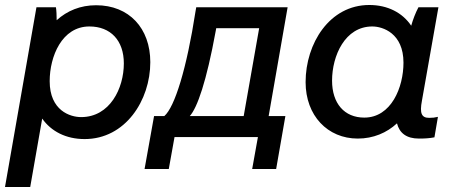

<svg xmlns="http://www.w3.org/2000/svg" viewBox="-28 -549 1819 769"><path d="M-8 200H93L141 -74C177 -23 236 8 311 8C474 8 574 -147 574 -300C574 -436 489 -528 357 -528C294 -528 241 -506 199 -468C199 -488 198 -508 196 -520H118ZM297 -80C253 -80 171 -106 171 -224C171 -323 220 -443 330 -443C415 -443 468 -387 468 -295C468 -195 412 -80 297 -80Z M551 128H648L671 0H1005L982 128H1078L1115 -84H1048L1124 -520H758L755 -503C720 -276 672 -120 630 -84H589ZM732 -84C762 -117 799 -222 836 -425L838 -436H1010L948 -84Z M1650 6C1672 6 1692 5 1712 1L1726 -81C1714 -78 1704 -77 1691 -77C1661 -77 1652 -94 1662 -146L1728 -520H1648C1636 -497 1626 -471 1619 -446C1584 -498 1525 -529 1451 -529C1292 -529 1196 -375 1196 -220C1196 -86 1284 6 1405 6C1467 6 1521 -17 1562 -55C1572 -16 1600 6 1650 6ZM1463 -443C1505 -443 1588 -416 1588 -298C1588 -199 1539 -78 1431 -78C1351 -78 1302 -135 1302 -226C1302 -326 1354 -443 1463 -443Z"/></svg>

Font: Fixel Text 20240404 Medium
Style: Italic
Weight: 500
Width: 4
Italic angle: -10°
Designer: AlfaBravo + MacPaw
Foundry: Kyrylo Tkachov, Marchela Mozhyna, Serhii Makarenko, Maria Weinstein, Zakhar Kryvoshyya
Version: Version 1.211;Glyphs 3.2 (3225)